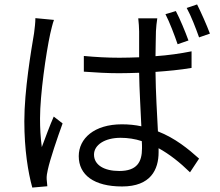

<svg xmlns="http://www.w3.org/2000/svg" viewBox="-20 -807 996 868"><path d="M832 -624C818 -663 793 -723 775 -757L728 -743C747 -706 769 -648 783 -607ZM140 -725C140 -705 137 -680 134 -657C121 -579 90 -399 90 -259C90 -131 107 -27 126 41L194 35C193 26 192 11 191 3C190 -9 193 -27 196 -39C206 -86 239 -183 263 -249L223 -280C206 -242 185 -185 169 -142C163 -188 161 -226 161 -272C161 -379 188 -566 207 -654C211 -671 218 -702 224 -717ZM622 -137C622 -74 599 -34 519 -34C451 -34 405 -61 405 -108C405 -152 454 -184 525 -184C558 -184 591 -179 621 -169C622 -157 622 -145 622 -137ZM846 -575C796 -565 741 -557 683 -553C684 -597 684 -641 685 -666C686 -685 688 -705 691 -724H605C607 -706 609 -682 609 -665V-548C579 -547 550 -546 520 -546C465 -546 413 -549 359 -554V-483C415 -479 465 -476 518 -476C549 -476 578 -477 609 -478C610 -400 616 -309 619 -236C592 -242 562 -245 531 -245C406 -245 336 -181 336 -101C336 -16 405 36 532 36C661 36 697 -40 697 -119V-137C746 -110 793 -73 839 -28L880 -90C831 -134 771 -183 694 -213C690 -293 684 -387 683 -482C739 -486 794 -491 846 -500ZM824 -771C844 -735 865 -680 880 -638L929 -655C915 -693 889 -751 871 -787Z"/></svg>

Font: Kinto Sans
Style: Regular
Weight: 400
Designer: Authors: Ryoko NISHIZUKA  (kana & ideographs); Paul D. Hunt (Latin, Greek & Cyrillic); Wenlong ZHANG  (bopomofo); Sandol
Foundry: Adobe Systems Incorporated, ookami Inc.
Version: Version 0.001